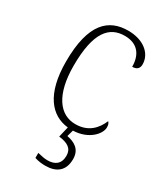

<svg xmlns="http://www.w3.org/2000/svg" viewBox="-191 -624 803 929"><g transform="rotate(30 210.5 -159.5)"><path d="M221 224C282 224 322 195 322 129C322 74 284 54 242 46L252 10C340 7 387 -50 387 -85C387 -100 384 -108 377 -115C357 -67 319 -23 247 -23C159 -22 98 -102 98 -264C98 -453 156 -513 241 -513C316 -513 346 -464 346 -401C370 -401 384 -412 384 -436C384 -496 329 -543 243 -543C135 -543 56 -477 56 -263C56 -82 127 -1 223 9L209 68C259 74 286 91 286 131C286 177 258 196 217 196C199 196 182 192 161 187V215C182 222 203 224 221 224Z"/></g></svg>

Font: Noto Serif Hebrew SemiCondensed ExtraLight
Style: Regular
Weight: 200
Width: 4
Designer: Monotype Design Team
Foundry: Monotype Imaging Inc.
Version: Version 2.004